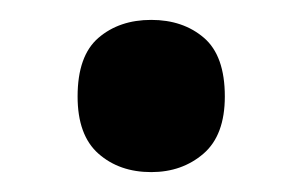

<svg xmlns="http://www.w3.org/2000/svg" viewBox="-20 -449 304 193"><path d="M58 -352Q58 -393 79 -411Q100 -429 132 -429Q164 -429 185 -411Q206 -393 206 -352Q206 -313 184.5 -294.5Q163 -276 132 -276Q100 -276 79 -294.5Q58 -313 58 -352Z"/></svg>

Font: Noto Sans Hebrew SemiCondensed SemiBold
Style: Regular
Weight: 600
Width: 4
Designer: Monotype Design Team
Foundry: Monotype Imaging Inc.
Version: Version 2.004; ttfautohint (v1.8.4.7-5d5b)